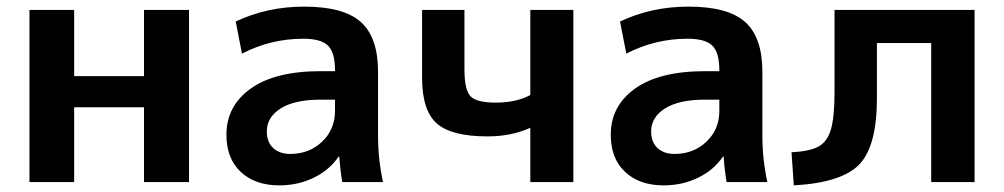

<svg xmlns="http://www.w3.org/2000/svg" viewBox="-20 -550 3033 580"><path d="M204 -226V0H69V-520H204V-320H415V-520H551V0H415V-226Z M899 -530Q1018 -530 1070 -483.5Q1122 -437 1122 -333V-140Q1122 -69 1137 0H1014Q1008 -33 1005 -77H1003Q975 -36 927.5 -13Q880 10 824 10Q751 10 707.5 -30.5Q664 -71 664 -143Q664 -230 737.5 -282.5Q811 -335 949 -335H992V-338Q992 -391 971 -412Q950 -433 896 -433Q798 -433 711 -388L692 -485Q787 -530 899 -530ZM786 -153Q786 -121 805 -103Q824 -85 857 -85Q914 -85 953 -122Q992 -159 992 -215V-249H949Q870 -249 828 -222.5Q786 -196 786 -153Z M1582 -164Q1525 -138 1453 -138Q1343 -138 1299 -177.5Q1255 -217 1255 -315V-520H1383V-341Q1383 -278 1401.5 -259Q1420 -240 1477 -240Q1540 -240 1582 -263V-520H1712V0H1582Z M2060 -530Q2179 -530 2231 -483.5Q2283 -437 2283 -333V-140Q2283 -69 2298 0H2175Q2169 -33 2166 -77H2164Q2136 -36 2088.5 -13Q2041 10 1985 10Q1912 10 1868.5 -30.5Q1825 -71 1825 -143Q1825 -230 1898.5 -282.5Q1972 -335 2110 -335H2153V-338Q2153 -391 2132 -412Q2111 -433 2057 -433Q1959 -433 1872 -388L1853 -485Q1948 -530 2060 -530ZM1947 -153Q1947 -121 1966 -103Q1985 -85 2018 -85Q2075 -85 2114 -122Q2153 -159 2153 -215V-249H2110Q2031 -249 1989 -222.5Q1947 -196 1947 -153Z M2924 0H2793V-420H2629V-253Q2629 -109 2576 -53.5Q2523 2 2378 10L2371 -90Q2427 -93 2453 -107.5Q2479 -122 2490 -159Q2501 -196 2501 -272V-520H2924Z"/></svg>

Font: M PLUS 1p
Style: Bold
Weight: 700
Version: Version 1.062